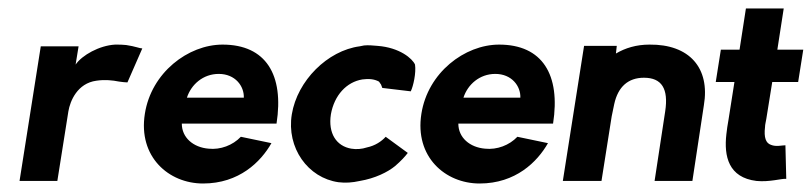

<svg xmlns="http://www.w3.org/2000/svg" viewBox="-20 -426 1911 452"><path d="M26 0H115L141 -164C145 -188 162 -230 207 -236C227 -239 245 -237 260 -234C268 -233 274 -232 280 -232L315 -312C309 -312 298 -317 277 -320C269 -321 261 -321 251 -321C214 -319 173 -296 158 -274L165 -317H76Z M321 -158C305 -57 377 6 458 6C543 6 594 -45 619 -89L547 -104C528 -84 499 -73 471 -76C435 -79 408 -102 408 -135H631C649 -250 606 -321 504 -321C423 -321 336 -255 321 -158ZM420 -196C430 -227 458 -252 495 -252C534 -252 555 -223 554 -196Z M667 -157C654 -78 705 -7 777 3C793 5 809 4 827 0C863 -6 893 -21 910 -35C924 -47 934 -58 940 -66L888 -104C878 -93 863 -83 844 -79C832 -75 819 -74 807 -76C772 -82 752 -112 759 -157C767 -202 796 -233 833 -239C848 -241 861 -240 872 -234C874 -232 875 -229 877 -227L880 -219L947 -211C953 -223 960 -255 957 -274C951 -288 921 -314 869 -318C858 -319 847 -320 837 -319L827 -317C751 -307 680 -236 667 -157Z M972 -158C956 -57 1028 6 1109 6C1194 6 1245 -45 1270 -89L1198 -104C1179 -84 1150 -73 1122 -76C1086 -79 1059 -102 1059 -135H1282C1300 -250 1257 -321 1155 -321C1074 -321 987 -255 972 -158ZM1071 -196C1081 -227 1109 -252 1146 -252C1185 -252 1206 -223 1205 -196Z M1305 0H1396L1420 -152C1422 -162 1424 -172 1426 -181C1435 -222 1459 -243 1496 -243C1538 -243 1554 -217 1546 -164L1521 0H1610L1637 -178C1652 -266 1603 -322 1509 -321C1478 -321 1452 -313 1430 -300L1432 -318H1355Z M1665 -233H1709L1695 -144C1693 -132 1691 -121 1690 -110C1684 -58 1695 -8 1761 0C1792 3 1820 -6 1831 -5L1829 -84C1821 -84 1807 -80 1795 -85C1783 -89 1778 -102 1781 -127C1781 -133 1783 -139 1784 -146L1798 -233H1859L1871 -309H1810L1825 -406H1736L1721 -309H1677Z"/></svg>

Font: Rabbid Highway Sign II Hop
Style: Obl
Weight: 400
Foundry: Cannot Into Space Fonts
Version: Version 0.277